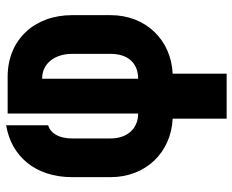

<svg xmlns="http://www.w3.org/2000/svg" viewBox="-88 -508 775 640"><g transform="rotate(-90 300.0 -187.5)"><path d="M225 180H375V0C487 -5 570 -89 570 -207V-335C570 -462 487 -550 365 -550H242V-115C193 -115 159 -150 159 -207V-335C159 -379 176 -407 203 -415V-555C100 -538 30 -458 30 -335V-207C30 -89 113 -5 225 0ZM358 -115V-435H359C408 -435 441 -394 441 -335V-207C441 -150 411 -115 358 -115Z"/></g></svg>

Font: JetBrains Mono ExtraBold
Style: Regular
Weight: 800
Monospace: yes
Designer: Philipp Nurullin, Konstantin Bulenkov
Foundry: JetBrains
Version: Version 2.305